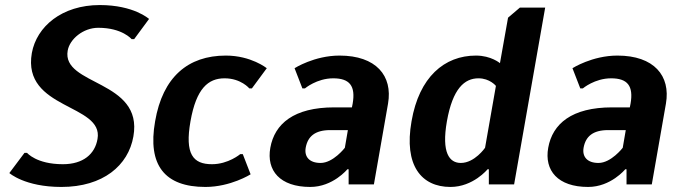

<svg xmlns="http://www.w3.org/2000/svg" viewBox="-20 -730 2690 760"><path d="M375 -710C225 -710 125 -625 106 -520C67 -295 391 -320 366 -180C356 -120 309 -80 229 -80C124 -80 87 -125 87 -125H77L17 -45C17 -45 78 10 223 10C388 10 488 -75 508 -190C548 -415 223 -390 248 -530C256 -575 309 -620 369 -620C464 -620 501 -575 501 -575H511L570 -655C570 -655 510 -710 375 -710Z M869 -420C934 -420 967 -380 967 -380H977L1036 -460C1036 -460 974 -510 874 -510C724 -510 624 -425 594 -250C563 -75 633 10 793 10C893 10 972 -40 972 -40L941 -120H931C931 -120 884 -80 819 -80C744 -80 711 -120 734 -250C757 -380 804 -420 869 -420Z M1373 -305H1303C1143 -305 1067 -240 1050 -145C1034 -55 1088 10 1208 10C1298 10 1355 -60 1355 -60H1360V0H1460L1516 -320C1535 -430 1469 -510 1324 -510C1224 -510 1146 -460 1146 -460L1177 -380H1187C1187 -380 1234 -420 1299 -420C1364 -420 1388 -390 1376 -320ZM1345 -145C1345 -145 1299 -85 1249 -85C1204 -85 1184 -110 1190 -145C1198 -190 1227 -215 1287 -215H1357Z M1900 -145C1900 -145 1859 -85 1804 -85C1759 -85 1727 -125 1749 -250C1772 -380 1819 -420 1874 -420C1919 -420 1943 -390 1943 -390ZM2138 -700H2038L1991 -660L1959 -480C1959 -480 1924 -510 1864 -510C1739 -510 1639 -425 1609 -250C1578 -75 1648 10 1763 10C1853 10 1910 -60 1910 -60H1915V0H2015Z M2473 -305H2403C2243 -305 2167 -240 2150 -145C2134 -55 2188 10 2308 10C2398 10 2455 -60 2455 -60H2460V0H2560L2616 -320C2635 -430 2569 -510 2424 -510C2324 -510 2246 -460 2246 -460L2277 -380H2287C2287 -380 2334 -420 2399 -420C2464 -420 2488 -390 2476 -320ZM2445 -145C2445 -145 2399 -85 2349 -85C2304 -85 2284 -110 2290 -145C2298 -190 2327 -215 2387 -215H2457Z"/></svg>

Font: Scada
Style: Bold Italic
Weight: 700
Designer: Jovanny Lemonad
Foundry: Jovanny Lemonad
Version: Version 3.005